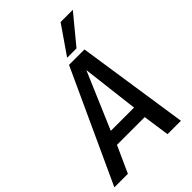

<svg xmlns="http://www.w3.org/2000/svg" viewBox="-298 -1034 1144 1144"><g transform="rotate(-45 274.5 -461.5)"><path d="M-33 0 292 -707H422L528 0H415L391 -168H157L81 0ZM190 -253H386L343 -612ZM314 -745 437 -923H540L393 -745Z"/></g></svg>

Font: Georama ExtraCondensed Thin Medium
Style: Italic
Weight: 500
Italic angle: -9°
Version: Version 1.001